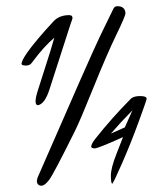

<svg xmlns="http://www.w3.org/2000/svg" viewBox="-20 -577 533 618"><path d="M376 -135.7Q294.9 -99.1 284.9 -99.4Q274.9 -99.6 273.4 -104.5Q273.9 -114.3 287.6 -131.3Q339.8 -197.3 402.3 -260.3Q412.6 -268.1 432.1 -267.8Q451.7 -267.6 452.1 -259.3Q452.1 -255.4 426.5 -185.3Q400.9 -115.2 372.6 -50.8Q344.2 13.7 341.3 14.2Q336.9 13.2 336.9 -11.7Q336.9 -36.6 355.5 -83.3Q374 -129.9 376 -135.7ZM381.8 -167 406.2 -221.7Q370.6 -186 336.9 -147ZM358.4 -557.1Q382.8 -556.6 383.8 -534.2Q383.8 -525.4 354 -464.1Q324.2 -402.8 281.5 -296.9Q238.8 -190.9 221.2 -155.3Q151.9 -15.6 137.9 2.4Q124 20.5 113.5 20.8Q103 21 99.1 10.7Q97.7 3.9 101.6 -6.8Q271 -396 302.2 -460.9L345.2 -549.3Q349.1 -557.1 358.4 -557.1ZM154.8 -455.6Q121.6 -427.2 88.4 -382.8Q86.9 -381.3 82 -374.5Q75.7 -365.7 63 -366Q50.3 -366.2 49.3 -371.1Q49.3 -392.6 126 -479.5Q143.6 -499.5 150.9 -506.8Q168.5 -527.3 200.2 -528.3Q210 -528.3 211.7 -524.9Q213.4 -521.5 213.4 -518.8Q213.4 -516.1 208 -502.4L139.2 -289.1Q124 -241.7 101.6 -238.3Q86.9 -240.2 102.5 -288.1Q107.9 -306.2 125.7 -360.8Q143.6 -415.5 154.8 -455.6Z"/></svg>

Font: Kristi
Style: Regular
Weight: 400
Italic angle: -15°
Version: Version 1.004